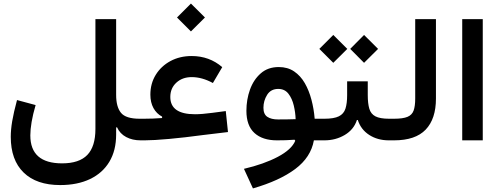

<svg xmlns="http://www.w3.org/2000/svg" viewBox="-20 -777 2768 1063"><path d="M761.7 -119.6V0H758.3Q712.9 0 678.5 -18.3Q644 -36.6 627.9 -72.3L623 -71.3V-32.2Q623 56.2 585.4 118.7Q547.9 181.2 478.3 214.4Q408.7 247.6 313 247.6Q182.1 247.6 110.8 178.2Q39.6 108.9 39.6 -19.5Q39.6 -58.6 47.6 -106.4Q55.7 -154.3 74.2 -223.1L177.2 -195.3Q162.1 -143.6 155 -101.8Q147.9 -60.1 147.9 -27.3Q147.9 127.4 323.7 127.4Q418.5 127.4 463.4 80.8Q508.3 34.2 508.3 -63V-670.9H623V-251.5Q623 -185.5 649.7 -152.6Q676.3 -119.6 753.4 -119.6Z M960 -680.2 1037.1 -757.3 1114.7 -680.2 1037.1 -603ZM922.9 -240.2Q922.9 -144.5 1059.6 -144.5Q1097.7 -144.5 1155.8 -152.3L1230 -162.1L1242.2 -45.9L1103.5 -29.3Q1002.4 -15.6 916.3 -7.8Q830.1 0 780.8 0H761.7Q752.4 0 748 -14.2Q743.7 -28.3 743.7 -60.1Q743.7 -91.8 748 -105.7Q752.4 -119.6 761.7 -119.6H776.4Q827.6 -119.6 877.4 -123.5V-131.3Q846.7 -147.5 829.6 -178.7Q812.5 -210 812.5 -252.9Q812.5 -314.5 842.3 -362.8Q872.1 -411.1 923.8 -439Q975.6 -466.8 1041 -466.8Q1139.2 -466.8 1210.4 -405.3L1158.7 -317.4Q1098.6 -350.1 1041.5 -350.1Q989.7 -350.1 956.3 -319.3Q922.9 -288.6 922.9 -240.2Z M1614.7 2.4 1610.8 -3.4Q1586.4 -1.5 1561.5 -0.7Q1536.6 0 1513.2 0Q1433.6 0 1388.9 -40.5Q1344.2 -81.1 1344.2 -163.6Q1344.2 -225.6 1364 -280.8Q1383.8 -335.9 1423.6 -370.8Q1463.4 -405.8 1523.4 -405.8Q1572.8 -405.8 1608.4 -381.6Q1644 -357.4 1667.5 -316.7Q1690.9 -275.9 1704.3 -224.9Q1717.8 -173.8 1722.2 -119.6H1754.9V0H1717.8Q1701.2 93.8 1614.5 158.7Q1527.8 223.6 1380.4 266.1L1330.6 157.7Q1441.4 131.8 1518.1 91.3Q1594.7 50.8 1614.7 2.4ZM1616.7 -117.2Q1615.7 -154.3 1606.4 -193.1Q1597.2 -231.9 1576.7 -258.3Q1556.2 -284.7 1520.5 -284.7Q1479.5 -284.7 1459 -252Q1438.5 -219.2 1438.5 -180.2Q1438.5 -144.5 1460.2 -130.1Q1481.9 -115.7 1519 -115.7Q1543 -115.7 1567.6 -116Q1592.3 -116.2 1616.7 -117.2Z M2016.1 -250.5Q2016.1 -204.1 2024.7 -175Q2033.2 -146 2058.6 -132.8Q2084 -119.6 2134.3 -119.6H2161.6V0H2132.8Q2070.8 0 2024.4 -29.8Q1978 -59.6 1960.9 -112.8H1956.1Q1939 -59.6 1888.7 -29.8Q1838.4 0 1775.9 0H1754.9Q1736.8 0 1736.8 -60.1Q1736.8 -119.6 1754.9 -119.6H1775.9Q1829.1 -119.6 1856.2 -133.1Q1883.3 -146.5 1892.6 -175.5Q1901.9 -204.6 1901.9 -250.5V-326.7H2016.1ZM1748 -506.3 1825.2 -583.5 1902.8 -506.3 1825.2 -429.2ZM1918.9 -506.3 1995.6 -583.5 2073.2 -506.3 1995.6 -429.2Z M2161.6 -119.6Q2210.9 -119.6 2236.1 -130.1Q2261.2 -140.6 2270 -165Q2278.8 -189.5 2278.8 -231.4V-670.9H2393.6V-231.4Q2393.6 -118.7 2336.7 -59.3Q2279.8 0 2161.6 0Q2152.8 0 2147.9 -12.7Q2143.1 -25.4 2143.1 -60.1Q2143.1 -94.7 2147.9 -107.2Q2152.8 -119.6 2161.6 -119.6Z M2652.8 0H2539.1V-670.9H2652.8Z"/></svg>

Font: Estedad-FD SemiBold
Style: Regular
Weight: 600
Designer: Amin Abedi
Version: Version 7.3